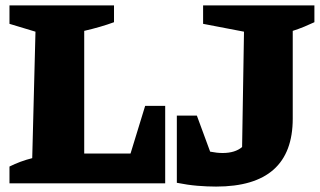

<svg xmlns="http://www.w3.org/2000/svg" viewBox="-20 -677 1181 709"><path d="M516 -286H590V0H15V-62Q55 -82 99 -93L111 -560L15 -589V-657H401V-595Q352 -577 291 -563V-110H462ZM633 -2V-250H707L756 -117Q781 -112 802 -112Q848 -112 874 -134L881 -560L730 -589V-657H1141V-595Q1124 -587 1103.5 -578.5Q1083 -570 1061 -563V-239Q1061 12 778 12Q745 12 709 9Q673 6 633 -2Z"/></svg>

Font: Piazzolla SC ExtraBold
Style: Regular
Weight: 800
Designer: Juan Pablo del Peral
Foundry: Huerta Tipografica
Version: Version 1.330